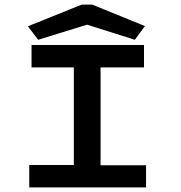

<svg xmlns="http://www.w3.org/2000/svg" viewBox="-20 -820 790 840"><path d="M108 0V-98H303V-525H118V-623H610V-525H420V-97H619V0ZM147 -646 102 -705 338 -800H383L614 -706L570 -646L361 -712Z"/></svg>

Font: Inconsolata ExtraExpanded
Style: Bold
Weight: 700
Width: 8
Monospace: yes
Designer: Raph Levien, Cyreal, Brenton Simpson
Foundry: Raph Levien, Cyreal, Google
Version: Version 3.100; ttfautohint (v1.8.4.7-5d5b)